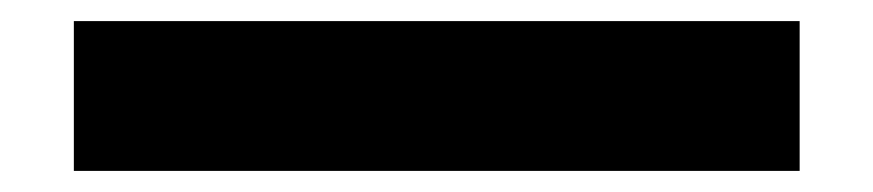

<svg xmlns="http://www.w3.org/2000/svg" viewBox="-20 -441 828 182"><path d="M50 -279V-421H738V-279Z"/></svg>

Font: Stalinist One
Style: Regular
Weight: 400
Designer: Jovanny Lemonad
Foundry: Alexey Maslov, Jovanny Lemonad
Version: Version 3.004